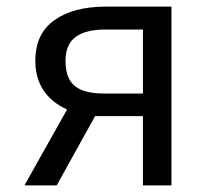

<svg xmlns="http://www.w3.org/2000/svg" viewBox="-20 -560 655 580"><path d="M53.8 0 182.6 -229.2Q86.7 -273.3 86.7 -376.9Q86.7 -457.4 143.8 -498.7Q201 -540 300 -540H497.9V0H411.8V-209.2H267.2L151.3 0ZM295.4 -277.4H411.8V-470.8H297.9Q239.5 -470.8 208.7 -448.5Q177.9 -426.2 177.9 -375.9Q177.9 -323.6 205.6 -300.5Q233.3 -277.4 295.4 -277.4Z"/></svg>

Font: FiraCode Nerd Font
Style: Regular
Weight: 400
Designer: Carrois Corporate, Edenspiekermann AG, Nikita Prokopov
Foundry: Carrois Corporate, Edenspiekermann AG, Nikita Prokopov
Version: Version 6.002;Nerd Fonts 2.2.2